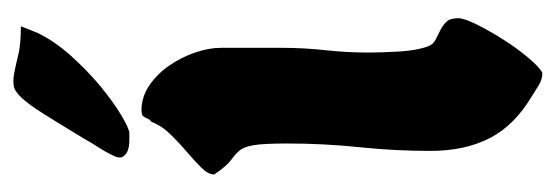

<svg xmlns="http://www.w3.org/2000/svg" viewBox="-290 -516 825 285"><g transform="rotate(-90 122.5 -373.5)"><path d="M94 -575 101 -576Q121 -576 138 -564.5Q155 -553 167.5 -535Q180 -517 187 -496.5Q194 -476 194 -458V-367Q194 -335 190.5 -303Q187 -271 187 -239Q187 -220 188.5 -194Q190 -168 196 -151Q199 -143 206 -139.5Q213 -136 220 -132.5Q227 -129 232.5 -123.5Q238 -118 238 -106Q238 -97 228.5 -78Q219 -59 206 -38.5Q193 -18 179 -1.5Q165 15 157 19Q147 19 139 14Q131 9 123 4Q79 -22 60 -59Q41 -96 41 -147Q41 -200 46.5 -252.5Q52 -305 52 -359Q52 -395 49.5 -409.5Q47 -424 41.5 -430.5Q36 -437 27.5 -443Q19 -449 6 -468Q6 -477 16.5 -487.5Q27 -498 40.5 -509.5Q54 -521 66.5 -534Q79 -547 84 -561Q88 -564 89.5 -568Q91 -572 94 -575ZM226 -755Q224 -750 221.5 -743.5Q219 -737 216 -730Q204 -705 182 -680.5Q160 -656 137 -637Q114 -618 94 -606Q74 -594 67 -594Q64 -594 56.5 -594Q49 -594 42.5 -596Q36 -598 32.5 -603.5Q29 -609 35 -620Q41 -632 47 -641Q53 -650 59 -661Q82 -699 95.5 -720.5Q109 -742 119 -753Q129 -764 137 -765.5Q145 -767 156 -765Q167 -763 183 -759Q199 -755 226 -755Z"/></g></svg>

Font: CAT Schmalfette Thannhaeuser
Style: Regular
Weight: 700
Designer: Peter Wiegel nach Herbert Thanhaeuser 1939/40
Foundry: CAT-Fonts, Peter Wiegel
Version: Version 1.000